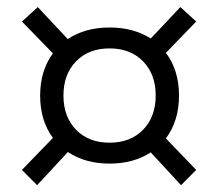

<svg xmlns="http://www.w3.org/2000/svg" viewBox="-20 -616 626 551"><path d="M294.4 -146.5Q224.6 -146.5 174.8 -179.7L86.4 -84.5L43 -128.4L131.8 -220.2Q95.2 -270 95.2 -341.8Q95.2 -413.1 131.8 -462.9L43 -554.2L88.4 -595.7L174.3 -503.9Q224.6 -537.1 294.4 -537.1Q363.3 -537.1 412.6 -505.4L497.6 -595.7L543 -554.2L456.1 -464.4Q493.7 -414.6 493.7 -341.8Q493.7 -269 456.1 -218.8L543 -128.4L499.5 -84.5L412.6 -178.7Q363.3 -146.5 294.4 -146.5ZM294.4 -206.5Q354.5 -206.5 390.6 -243.7Q426.8 -280.8 426.8 -341.8Q426.8 -402.8 390.6 -439.9Q354.5 -477.1 294.4 -477.1Q234.4 -477.1 198.2 -439.9Q162.1 -402.8 162.1 -341.8Q162.1 -280.8 198.2 -243.7Q234.4 -206.5 294.4 -206.5Z"/></svg>

Font: CaskaydiaMono NF Light
Style: Regular
Weight: 300
Designer: Aaron Bell
Foundry: Saja Typeworks
Version: Version 2111.001; ttfautohint (v1.8.4);Nerd Fonts 3.1.1